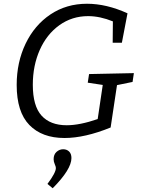

<svg xmlns="http://www.w3.org/2000/svg" viewBox="-20 -727 758 1024"><path d="M694 -337 687 -290 604 -273 570 -47Q432 9 324 9Q204 9 136.5 -60.5Q69 -130 69 -274Q69 -395 116.5 -494Q164 -593 249 -650Q334 -707 444 -707Q548 -707 660 -656L630 -499H581L582 -613Q513 -641 450 -641Q364 -641 296.5 -592.5Q229 -544 192 -460.5Q155 -377 155 -275Q155 -162 201.5 -110.5Q248 -59 336 -59Q405 -59 501 -92L528 -274L448 -286L455 -332ZM233 254Q278 194 278 169Q278 162 272 148.5Q266 135 266 122Q266 97 281.5 83Q297 69 317 69Q336 69 348.5 81Q361 93 361 116Q361 176 261 277Z"/></svg>

Font: Bitter Pro
Style: Italic
Weight: 400
Italic angle: -9°
Designer: Sol Matas, and Bitter project Authors
Foundry: Sol Matas
Version: Version 1.010